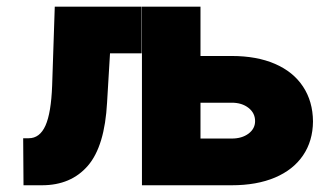

<svg xmlns="http://www.w3.org/2000/svg" viewBox="-20 -550 981 570"><path d="M48.8 -139.6H65.4Q98.1 -139.6 115 -177.2Q131.8 -214.8 134.8 -295.9L142.6 -530.3H400.4V-391.6H306.6L297.9 -246.1Q291 -116.2 241 -58.1Q190.9 0 104.5 0H49.8ZM909.2 -189.5Q908.7 -131.3 879.6 -88.6Q850.6 -45.9 796.4 -22.9Q742.2 0 668 0H401.4V-530.3H575.2V-383.8H668Q742.2 -383.8 796.4 -360.4Q850.6 -336.9 879.6 -293Q908.7 -249 909.2 -189.5ZM668 -138.7Q698.2 -138.7 717.8 -153.3Q737.3 -168 737.3 -190.4Q737.3 -214.4 717.8 -229.7Q698.2 -245.1 668 -245.1H575.2V-138.7Z"/></svg>

Font: Pretendard JP Black
Style: Regular
Weight: 900
Designer: Base glyphs from Inter by Rasmus Andersson; Hangeul glyphs from Noto Sans CJK(Source Han Sans) by Jang Soo-young and Kan
Foundry: Kil Hyung-jin
Version: Version 1.309